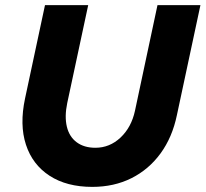

<svg xmlns="http://www.w3.org/2000/svg" viewBox="-20 -720 804 751"><path d="M341 11Q241 11 174 -32.5Q107 -76 81.5 -154Q56 -232 78 -335L156 -700H325L243 -317Q232 -264 241.5 -224.5Q251 -185 280 -163.5Q309 -142 353 -142Q409 -142 451.5 -182Q494 -222 508 -287L596 -700H764L672 -270Q654 -183 608 -120Q562 -57 494 -23Q426 11 341 11Z"/></svg>

Font: Red Hat Text VF
Style: Italic
Weight: 400
Italic angle: -12°
Designer: Pentagram, MCKL
Foundry: Pentagram, MCKL
Version: Version 1.023